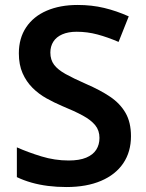

<svg xmlns="http://www.w3.org/2000/svg" viewBox="-20 -744 590 774"><path d="M508 -195Q508 -132 477 -86Q446 -40 387.5 -15Q329 10 248 10Q209 10 173.5 5.5Q138 1 106.5 -8Q75 -17 48 -30V-150Q93 -130 147 -113.5Q201 -97 257 -97Q300 -97 327.5 -108.5Q355 -120 368 -140.5Q381 -161 381 -188Q381 -218 364 -239Q347 -260 314 -278Q281 -296 232 -316Q199 -330 167.5 -347.5Q136 -365 111 -390Q86 -415 71 -449Q56 -483 56 -529Q56 -590 85.5 -634Q115 -678 168.5 -701Q222 -724 293 -724Q350 -724 400 -712Q450 -700 499 -678L458 -575Q414 -594 373 -605Q332 -616 289 -616Q255 -616 231 -605.5Q207 -595 195 -576Q183 -557 183 -532Q183 -503 198 -483Q213 -463 244.5 -445.5Q276 -428 326 -406Q384 -381 424 -354Q464 -327 486 -289Q508 -251 508 -195Z"/></svg>

Font: Noto Sans Thai SemiBold
Style: Regular
Weight: 600
Version: Version 2.001